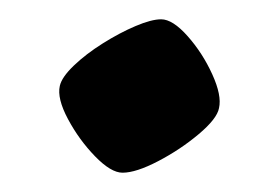

<svg xmlns="http://www.w3.org/2000/svg" viewBox="-20 -373 280 199"><path d="M107 -194Q95 -194 78.5 -211Q62 -228 50.5 -249.5Q39 -271 42 -284Q44 -293 56.5 -305Q69 -317 86.5 -328Q104 -339 120.5 -346Q137 -353 147 -353Q159 -353 174.5 -335.5Q190 -318 200 -296Q210 -274 207 -261Q205 -250 186 -234Q167 -218 144 -206Q121 -194 107 -194Z"/></svg>

Font: Texturina ExtraBold
Style: Italic
Weight: 800
Italic angle: -11°
Designer: Guillermo Torres Carreño
Foundry: Omnibus-Type
Version: Version 1.002; ttfautohint (v1.8.3)